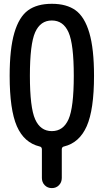

<svg xmlns="http://www.w3.org/2000/svg" viewBox="-20 -760 540 1000"><path d="M336.9 -591.8Q309.6 -653.3 250 -653.3Q190.4 -653.3 163.1 -591.8Q135.7 -530.3 135.7 -365.2Q135.7 -200.2 163.1 -138.7Q190.4 -77.1 250 -77.1Q309.6 -77.1 336.9 -138.7Q364.3 -200.2 364.3 -365.2Q364.3 -530.3 336.9 -591.8ZM186.5 2.9Q105.5 -16.6 67.9 -102.5Q30.3 -188.5 30.3 -365.2Q30.3 -505.9 54.7 -588.9Q79.1 -671.9 126 -706.1Q172.9 -740.2 250 -740.2Q327.1 -740.2 374 -706.1Q420.9 -671.9 445.3 -588.9Q469.7 -505.9 469.7 -365.2Q469.7 -188.5 431.6 -102.5Q393.6 -16.6 313.5 2.9Q302.7 4.9 301.8 16.6V167Q301.8 189.5 287.1 204.6Q272.5 219.7 250 219.7Q227.5 219.7 212.9 204.6Q198.2 189.5 198.2 167V16.6Q197.3 4.9 186.5 2.9Z"/></svg>

Font: Rounded-X Mgen+ 1mn medium
Style: Regular
Weight: 500
Designer: [Source Han Sans]
Ryoko NISHIZUKA  (kana & ideographs); Paul D. Hunt (Latin, Greek & Cyrillic); Wenlong ZHANG  (bopomofo
Version: Version 1.059.20150602